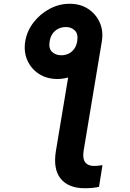

<svg xmlns="http://www.w3.org/2000/svg" viewBox="-20 -780 684 1011"><path d="M358.2 -488.5 516.3 -562.5 420.5 12.9Q413.8 54.4 428.4 74.2Q443.1 93.9 475.8 93.9Q485.8 93.9 496.5 92.7Q507.3 91.5 519.6 89.5L501.4 203.9Q484.2 207.8 465.3 209.5Q446.5 211.2 426.8 211.2Q340.1 211.2 299.3 160.5Q258.5 109.8 274.7 12.9ZM112.8 -562Q121.7 -616.3 156.1 -661.2Q190.4 -706.1 240.8 -733.2Q291.2 -760.2 347 -760.2Q402.9 -760.2 444.1 -733.2Q485.4 -706.1 505.3 -661.2Q525.3 -616.3 516.1 -562Q507.5 -508.4 472.5 -463.4Q437.5 -418.3 387.3 -391.3Q337 -364.3 281.4 -364Q226.6 -364.3 185.3 -390.8Q144 -417.4 124.1 -462.3Q104.2 -507.2 112.8 -562ZM303.1 -489Q323 -489 340.6 -497.2Q358.1 -505.5 370.4 -522.1Q382.7 -538.6 386.6 -563.5Q392.6 -600.7 374.6 -619Q356.5 -637.3 327.4 -637.6Q306.4 -637.6 288.3 -629.2Q270.3 -620.8 258 -604.4Q245.8 -588 241.6 -563.2Q235 -525.6 253.6 -507.3Q272.2 -489 303.1 -489Z"/></svg>

Font: Inter Variable
Style: Italic
Weight: 400
Italic angle: -9.39999°
Designer: Rasmus Andersson
Foundry: rsms
Version: Version 4.001;git-9221beed3